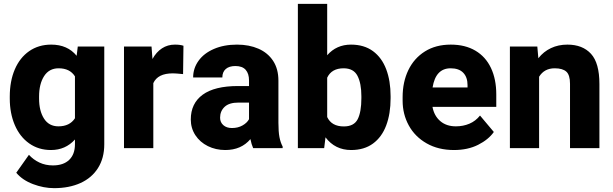

<svg xmlns="http://www.w3.org/2000/svg" viewBox="-20 -770 3185 998"><path d="M522 -528.3V-20Q522 51.8 489.5 103.3Q457 154.8 398.2 181.4Q339.4 208 261.2 208Q207 208 151.6 187Q96.2 166 64.5 127.9L130.4 34.7Q153.3 60.1 185.1 75Q216.8 89.8 254.9 89.8Q309.6 89.8 339.6 61Q369.6 32.2 369.6 -20.5V-44.9Q320.3 9.8 245.1 9.8Q180.2 9.8 131.6 -24.7Q83 -59.1 56.9 -120.1Q30.8 -181.2 30.8 -257.8V-268.1Q30.8 -348.1 56.9 -409.2Q83 -470.2 131.8 -504.2Q180.7 -538.1 246.1 -538.1Q331.1 -538.1 378.4 -480L384.3 -528.3ZM369.6 -155.3V-373Q343.3 -415 284.7 -415Q235.4 -415 209.2 -374.3Q183.1 -333.5 183.1 -268.1V-257.8Q183.1 -193.8 208.7 -153.6Q234.4 -113.3 283.7 -113.3Q342.3 -113.3 369.6 -155.3Z M933.6 -532.2 931.6 -384.8Q894 -388.7 878.9 -388.7Q838.9 -388.7 813.7 -376Q788.6 -363.3 776.9 -337.9V0H624.5V-528.3H767.6L772.5 -463.4Q792.5 -499.5 822 -518.8Q851.6 -538.1 889.2 -538.1Q916.5 -538.1 933.6 -532.2Z M1449.2 -8.3V0H1295.9Q1287.1 -19.5 1281.7 -46.9Q1233.9 9.8 1150.9 9.8Q1101.6 9.8 1060.5 -10.5Q1019.5 -30.8 995.6 -67.1Q971.7 -103.5 971.7 -148.9Q971.7 -232.4 1033.4 -277.6Q1095.2 -322.8 1217.3 -322.8H1274.4V-351.6Q1274.4 -387.2 1257.1 -407Q1239.7 -426.8 1203.6 -426.8Q1171.4 -426.8 1153.6 -411.4Q1135.7 -396 1135.7 -367.2H983.9Q983.9 -415 1012 -454.1Q1040 -493.2 1092 -515.6Q1144 -538.1 1211.9 -538.1Q1274.9 -538.1 1323.5 -516.8Q1372.1 -495.6 1399.7 -453.6Q1427.2 -411.6 1427.2 -350.6V-131.8Q1427.2 -85 1432.6 -57.1Q1438 -29.3 1449.2 -8.3ZM1274.4 -150.4V-236.8H1219.7Q1170.9 -236.8 1147.5 -214.6Q1124 -192.4 1124 -158.2Q1124 -134.3 1140.9 -119.4Q1157.7 -104.5 1185.5 -104.5Q1216.8 -104.5 1240.5 -117.9Q1264.2 -131.3 1274.4 -150.4Z M2010.3 -270V-259.8Q2010.3 -178.7 1987.5 -118.2Q1964.8 -57.6 1918.9 -23.9Q1873 9.8 1805.2 9.8Q1721.7 9.8 1671.9 -56.2L1665 0H1528.3V-750H1680.7V-482.9Q1729 -538.1 1804.2 -538.1Q1872.6 -538.1 1918.7 -504.2Q1964.8 -470.2 1987.5 -409.9Q2010.3 -349.6 2010.3 -270ZM1858.4 -270Q1858.4 -336.9 1838.1 -376Q1817.9 -415 1766.1 -415Q1703.6 -415 1680.7 -366.2V-161.6Q1703.6 -112.8 1767.1 -112.8Q1819.8 -112.8 1839.1 -150.1Q1858.4 -187.5 1858.4 -259.8Z M2559.6 -214.4H2228Q2236.8 -167.5 2268.6 -140.4Q2300.3 -113.3 2349.6 -113.3Q2387.7 -113.3 2419.9 -127Q2452.1 -140.6 2475.1 -169.4L2546.9 -84Q2519 -44.4 2465.3 -17.3Q2411.6 9.8 2339.8 9.8Q2258.3 9.8 2197.8 -24.7Q2137.2 -59.1 2105 -117.7Q2072.8 -176.3 2072.8 -246.6V-265.1Q2072.8 -343.8 2102.5 -405.5Q2132.3 -467.3 2188.7 -502.7Q2245.1 -538.1 2323.2 -538.1Q2397.9 -538.1 2451.2 -506.6Q2504.4 -475.1 2532 -416.7Q2559.6 -358.4 2559.6 -279.3ZM2410.2 -327.6Q2410.2 -368.7 2387.9 -391.8Q2365.7 -415 2322.3 -415Q2244.6 -415 2228.5 -315.4H2410.2Z M3095.7 -333.5V0H2942.9V-334.5Q2942.9 -380.4 2923.6 -397.7Q2904.3 -415 2863.3 -415Q2809.1 -415 2782.2 -371.1V0H2630.4V-528.3H2772.9L2778.3 -467.3Q2805.7 -502 2844 -520Q2882.3 -538.1 2929.2 -538.1Q3008.3 -538.1 3052 -490.2Q3095.7 -442.4 3095.7 -333.5Z"/></svg>

Font: Heebo ExtraBold
Style: Regular
Weight: 800
Designer: Oded Ezer
Foundry: Meir Sadan
Version: Version 2.001; ttfautohint (v1.5.14-ce02) -l 8 -r 50 -G 200 